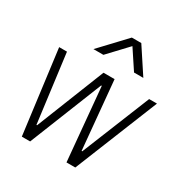

<svg xmlns="http://www.w3.org/2000/svg" viewBox="-172 -884 979 1020"><g transform="rotate(30 318.0 -374.0)"><path d="M102 0 36 -511H84L138 -93H142L308 -511H376L415 -93H419L588 -511H636L430 0H376L335 -446H331L153 0ZM199 -593 345 -748H403L505 -593H448L358 -729H388L260 -593Z"/></g></svg>

Font: Chivo Mono Medium Thin
Style: Italic
Weight: 250
Italic angle: -8.05°
Monospace: yes
Version: Version 1.008